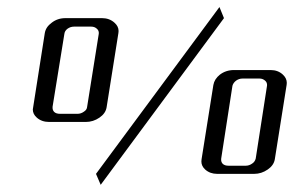

<svg xmlns="http://www.w3.org/2000/svg" viewBox="-20 -489 830 540"><path d="M250 0 597.2 -469.2 609.9 -438 263.2 30.8ZM72.3 -181.2Q72.3 -183.1 73.2 -187L106 -396Q108.9 -413.1 125 -424.8Q141.6 -438 164.1 -438H267.1Q287.6 -438 301.8 -425.3Q313.5 -415 313.5 -401.9Q313.5 -397.9 313 -396L279.8 -187Q276.9 -169.9 259.8 -158.2Q242.2 -146 221.2 -146H118.2Q97.2 -146 83.5 -158.2Q72.3 -168 72.3 -181.2ZM127.9 -189Q127 -179.7 132.3 -174.3Q137.7 -168.9 148.9 -168.9H198.2Q207.5 -168.9 215.8 -174.8Q224.6 -180.2 225.1 -189L257.8 -394Q258.8 -402.8 252.4 -408.2Q246.1 -414.1 236.8 -414.1H188Q178.2 -414.1 169.9 -408.2Q162.1 -402.3 161.1 -394ZM546.4 -34.7Q546.4 -39.1 546.9 -41L580.1 -250Q583 -266.6 598.1 -278.8Q615.2 -292 638.2 -292H741.2Q761.7 -292 775.4 -279.3Q786.6 -269 786.6 -255.9Q786.6 -252 786.1 -250L752.9 -41Q750 -23.9 732.9 -12.2Q715.3 0 694.8 0H590.8Q570.8 0 557.1 -12.2Q546.4 -22 546.4 -34.7ZM602.1 -43Q601.1 -33.7 606.4 -28.3Q611.8 -22.9 623 -22.9H670.9Q680.7 -22.9 689 -28.8Q696.8 -33.7 699.2 -43L731 -248Q731.9 -256.8 725.6 -262.2Q718.8 -268.1 710 -268.1H662.1Q652.3 -268.1 644 -262.2Q636.2 -256.3 633.8 -248Z"/></svg>

Font: Hhenum
Style: Italic
Weight: 400
Designer: T. Christopher White
Version: Version 1.0